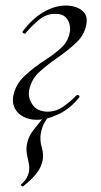

<svg xmlns="http://www.w3.org/2000/svg" viewBox="-20 -419 365 694"><path d="M112 14Q85.6 14 64.7 3Q43.8 -8 33.7 -27Q23.6 -46 27.8 -71Q35.4 -113.6 69.7 -145.3Q104 -177 145.2 -203.4Q188.8 -232 208.3 -253.2Q227.8 -274.4 232.4 -303.2Q234.8 -315.6 231.3 -331.1Q227.8 -346.6 216.1 -357.8Q204.4 -369 180 -369Q146.6 -369 120.2 -346.8Q93.8 -324.6 71.6 -298Q69.8 -296 64.7 -299Q59.6 -302 61.8 -305Q96.8 -352 137.6 -375.5Q178.4 -399 218.4 -399Q238.6 -399 257.2 -392.1Q275.8 -385.2 286.4 -370.2Q297 -355.2 292 -330Q285.2 -292.4 255.7 -264.8Q226.2 -237.2 190.4 -212.2Q152.6 -186.4 122.5 -159.1Q92.4 -131.8 85 -91Q80.8 -63.8 98.3 -39.6Q115.8 -15.4 152.2 -15.4Q182.4 -15.4 208.5 -33.5Q234.6 -51.6 257 -75Q260 -77 264.5 -74.5Q269 -72 267 -68Q235 -27 192.2 -6.5Q149.4 14 112 14ZM63.2 254.8Q61.4 255.8 57.5 252.5Q53.6 249.2 56.6 247.4Q71.2 233.8 76.9 223.1Q82.6 212.4 84.6 202.4Q87.4 185.4 83.6 169.3Q79.8 153.2 76.8 135.3Q73.8 117.4 78.4 97.4Q83.4 74.6 98.1 54.8Q112.8 35 141.4 1.6Q144 -0.8 148.7 2Q153.4 4.8 151 8Q139.2 25 134.2 38.4Q129.2 51.8 127.2 64.4Q123.6 88.2 130.9 113.5Q138.2 138.8 134.2 159.8Q133 168 127.1 182.4Q121.2 196.8 106.1 214.8Q91 232.8 63.2 254.8Z"/></svg>

Font: Cormorant Garamond Light
Style: Italic
Weight: 300
Italic angle: -10°
Designer: Christian Thalmann (Catharsis Fonts)
Foundry: Catharsis Fonts
Version: Version 4.001